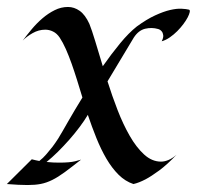

<svg xmlns="http://www.w3.org/2000/svg" viewBox="-37 -528 571 557"><path d="M511.2 -500Q514.6 -499 513.4 -492.9Q512.2 -486.8 507.6 -477.8Q502.9 -468.8 495.1 -458.3Q487.3 -447.8 477.3 -437.7Q467.3 -427.7 455.8 -419.7Q444.3 -411.6 432.1 -408.2Q437.5 -418.9 436.5 -426Q435.5 -433.1 432.1 -437Q428.2 -441.9 421.9 -443.8Q403.3 -449.2 384 -444.6Q364.7 -439.9 351.1 -418.9L274.9 -292Q288.1 -250 304.2 -208.5Q320.3 -167 339.4 -133.8Q358.4 -100.6 381.1 -79.8Q403.8 -59.1 430.2 -59.1Q439.9 -59.1 451.4 -63.7Q462.9 -68.4 475.1 -79.1Q447.8 -50.3 424.8 -33.4Q401.9 -16.6 385.3 -7.8Q365.7 2.4 350.1 5.9Q326.2 -2 306.9 -21.2Q287.6 -40.5 271.7 -67.6Q255.9 -94.7 242.7 -127.4Q229.5 -160.2 217.8 -194.8Q208 -178.2 194.1 -159.7Q180.2 -141.1 164.1 -122.8Q147.9 -104.5 130.9 -87.6Q113.8 -70.8 98.1 -58.1Q108.4 -57.1 117.4 -56.6Q126.5 -56.2 134.8 -56.2Q165 -56.2 180.7 -60.1Q196.3 -64 198.2 -64.9Q170.4 -43 150.9 -28.6Q131.3 -14.2 114.5 -5.9Q97.7 2.4 81.3 5.6Q64.9 8.8 43 8.8Q18.6 8.8 -17.1 5.9L55.2 -65.9Q60.5 -64.5 66.2 -63.2Q71.8 -62 77.1 -61Q87.9 -69.3 97.7 -80.8Q107.4 -92.3 115.2 -102.1Q124 -113.8 131.8 -126Q143.1 -144.5 161.1 -176.3Q179.2 -208 202.1 -245.1Q194.3 -271 186.5 -295.9Q178.7 -320.8 170.7 -343.5Q162.6 -366.2 154.1 -385.5Q145.5 -404.8 136.2 -418.9Q127.9 -431.2 116.9 -436.5Q106 -441.9 94.2 -441.9Q75.2 -441.9 57.6 -431.9Q40 -421.9 28.8 -410.2Q40.5 -425.8 54.9 -443.1Q69.3 -460.4 86.2 -474.9Q103 -489.3 121.6 -498.5Q140.1 -507.8 160.2 -507.8Q178.2 -507.8 194.1 -496.6Q210 -485.4 222.2 -459Q229.5 -440.9 239.3 -408.4Q249 -376 261.2 -335.9Q286.6 -372.1 311.5 -402.3Q336.4 -432.6 359.9 -451.2Q388.7 -472.2 413.1 -483.4Q437.5 -494.6 456.5 -499Q475.6 -503.4 489.5 -502.7Q503.4 -502 511.2 -500Z"/></svg>

Font: Quintessential
Style: Regular
Weight: 400
Designer: Astigmatic (AOETI)
Foundry: Astigmatic (AOETI)
Version: Version 1.000